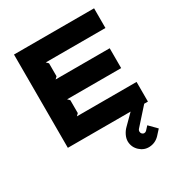

<svg xmlns="http://www.w3.org/2000/svg" viewBox="-248 -977 1351 1444"><g transform="rotate(-30 427.5 -254.5)"><path d="M785.2 -170.9V0H752.9L624 144Q615.7 154.3 617.2 166Q617.2 176.3 625.2 184.1Q633.3 191.9 642.1 191.9Q654.3 191.9 662.1 184.1L691.9 151.9L754.9 215.8Q742.2 230 731.2 241.7Q720.2 253.4 714.8 259.8Q678.2 298.3 626 300.8Q579.1 303.2 542.5 269.5Q505.9 235.8 503.9 186Q503.4 159.2 516.6 131.8Q529.8 104.5 549.8 85L634.8 0H89.8V-810.1H785.2V-639.2H267.1L285.2 -621.1V-508.8L267.1 -491.2H736.8V-318.8H267.1L285.2 -300.8V-189L267.1 -170.9Z"/></g></svg>

Font: Sinkin Sans 800 Black
Style: Regular
Weight: 900
Designer: Keith Bates
Foundry: K-Type
Version: Sinkin Sans (version 1.0)  by Keith Bates   •   © 2014   www